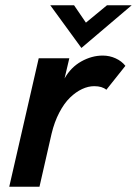

<svg xmlns="http://www.w3.org/2000/svg" viewBox="-20 -709 520 729"><path d="M289.1 -526.9 170.9 -689H261.2L306.2 -623L386.2 -689H480ZM15.1 0 127 -487.8H243.2L225.1 -411.1Q249 -453.6 288.8 -475.8Q328.6 -498 370.1 -498Q396 -498 418.9 -487.5Q441.9 -477.1 456.1 -459L383.8 -368.2Q367.7 -381.8 337.9 -381.8Q314.9 -381.8 291.5 -370.8Q268.1 -359.9 245.8 -338.4Q223.6 -316.9 205.1 -281.5Q186.5 -246.1 175.8 -201.2L129.9 0Z"/></svg>

Font: HK Grotesk Legacy
Style: Bold Italic
Weight: 700
Italic angle: -13°
Designer: Alfredo Marco Pradil
Foundry: Hanken Design Co.
Version: Version 2.022;PS 002.022;hotconv 1.0.88;makeotf.lib2.5.64775